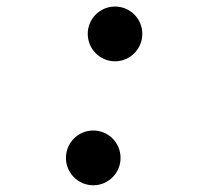

<svg xmlns="http://www.w3.org/2000/svg" viewBox="-20 -547 626 577"><path d="M260.3 9.8C305.7 9.8 342.3 -27.3 342.3 -72.3C342.3 -118.2 305.7 -154.8 260.3 -154.8C214.8 -154.8 178.2 -118.2 178.2 -72.3C178.2 -27.3 214.8 9.8 260.3 9.8ZM325.7 -362.8C371.1 -362.8 407.7 -399.9 407.7 -445.3C407.7 -490.7 371.1 -527.3 325.7 -527.3C280.3 -527.3 243.7 -490.7 243.7 -445.3C243.7 -399.9 280.3 -362.8 325.7 -362.8Z"/></svg>

Font: Cascadia Code SemiBold
Style: Italic
Weight: 600
Italic angle: -10°
Monospace: yes
Designer: Aaron Bell
Foundry: Saja Typeworks
Version: Version 2404.023